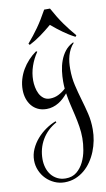

<svg xmlns="http://www.w3.org/2000/svg" viewBox="-95 -522 523 948"><g transform="rotate(-10 166.5 -47.5)"><path d="M331.5 147.9Q331.5 175.8 326.2 203.6Q320.8 231.4 310.3 257.6Q299.8 283.7 284.2 306.4Q268.6 329.1 248.5 345.7Q228.5 362.3 203.9 372.1Q179.2 381.8 150.4 381.8Q123.5 381.8 99.6 371.1Q75.7 360.4 57.9 342.3Q40 324.2 29.8 300Q19.5 275.9 19.5 249Q19.5 219.7 31.5 192.9Q43.5 166 63 143.6Q82.5 121.1 107.2 104Q131.8 86.9 157.7 77.1L160.6 83Q113.3 108.9 87.4 152.8Q61.5 196.8 61.5 251Q61.5 272.9 67.6 293.2Q73.7 313.5 85.9 329.1Q98.1 344.7 116.5 354.2Q134.8 363.8 158.7 363.8Q191.9 363.8 213.9 345.7Q235.8 327.6 249 300.5Q262.2 273.4 267.8 241.7Q273.4 210 273.4 182.1Q273.4 152.3 268.8 123.5Q264.2 94.7 257.6 65.9Q251 37.1 244.1 8.3Q237.3 -20.5 232.9 -49.8Q222.7 -37.6 210.9 -26.6Q199.2 -15.6 185.8 -7.6Q172.4 0.5 157.2 5.1Q142.1 9.8 125.5 9.8Q100.6 9.8 81.8 0.7Q63 -8.3 50.3 -23.9Q37.6 -39.6 31 -60.1Q24.4 -80.6 24.4 -104Q24.4 -130.4 31.7 -155.8Q39.1 -181.2 52.2 -203.6Q65.4 -226.1 83.5 -245.6Q101.6 -265.1 122.6 -279.8L128.4 -276.9Q107.4 -246.6 95.5 -211.7Q83.5 -176.8 83.5 -140.1Q83.5 -124.5 86.9 -106.4Q90.3 -88.4 97.9 -73.2Q105.5 -58.1 118.4 -48.1Q131.3 -38.1 150.4 -38.1Q173.3 -38.1 193.4 -48.1Q213.4 -58.1 230 -73.7Q228.5 -91.8 228.5 -109.9Q228.5 -134.8 231.9 -161.6Q235.4 -188.5 244.4 -213.1Q253.4 -237.8 269 -258.1Q284.7 -278.3 309.6 -291L313.5 -289.1Q301.8 -276.9 293.9 -262Q286.1 -247.1 281.5 -231Q276.9 -214.8 275.1 -198Q273.4 -181.2 273.4 -165Q273.4 -120.1 282.5 -81.5Q291.5 -43 302.5 -5.9Q313.5 31.2 322.5 68.6Q331.5 106 331.5 147.9ZM92.3 -323.2Q107.4 -340.8 120.6 -357.7Q133.8 -374.5 146.5 -392.3Q159.2 -410.2 171.6 -430.4Q184.1 -450.7 197.8 -475.6H227.1Q240.7 -450.7 253.2 -430.4Q265.6 -410.2 278.3 -392.3Q291 -374.5 304.2 -357.7Q317.4 -340.8 332.5 -323.2L327.1 -316.4Q310.1 -325.2 296.1 -334Q282.2 -342.8 268.8 -352.3Q255.4 -361.8 241.7 -372.6Q228 -383.3 212.4 -396.5Q196.8 -383.3 183.1 -372.6Q169.4 -361.8 156 -352.1Q142.6 -342.3 128.4 -333.7Q114.3 -325.2 97.7 -316.4Z"/></g></svg>

Font: Montez
Style: Regular
Weight: 400
Designer: Astigmatic (AOETI)
Foundry: Astigmatic (AOETI)
Version: Version 1.001